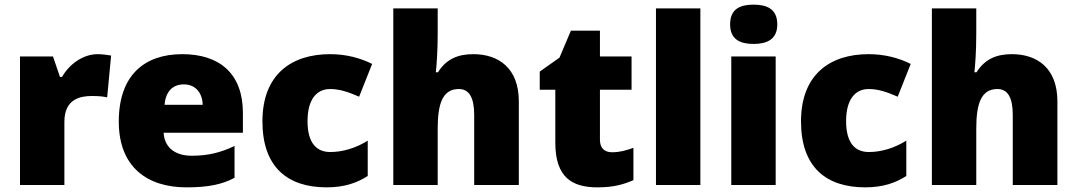

<svg xmlns="http://www.w3.org/2000/svg" viewBox="-20 -796 4633 826"><path d="M400 -563C337 -563 277 -519 247 -465H238L208 -553H66V0H257V-272C257 -372 328 -383 376 -383C411 -383 428 -380 441 -377L458 -557C447 -559 421 -563 400 -563Z M764 -563C601 -563 491 -472 491 -273C491 -76 615 10 782 10C878 10 936 -3 989 -31V-168C928 -139 874 -126 805 -126C727 -126 687 -167 684 -225H1025V-310C1025 -479 925 -563 764 -563ZM771 -433C823 -433 851 -394 852 -345H688C693 -406 726 -433 771 -433Z M1385 10C1461 10 1516 -9 1562 -39V-191C1513 -160 1456 -142 1401 -142C1343 -142 1303 -179 1303 -275C1303 -368 1342 -413 1400 -413C1442 -413 1479 -400 1525 -380L1581 -521C1529 -547 1468 -563 1400 -563C1233 -563 1109 -475 1109 -274C1109 -77 1217 10 1385 10Z M1863 -652V-760H1672V0H1863V-243C1863 -352 1885 -413 1954 -413C1999 -413 2020 -375 2020 -302V0H2212V-360C2212 -503 2125 -563 2016 -563C1950 -563 1900 -542 1864 -485H1855C1858 -514 1863 -570 1863 -652Z M2613 -141C2580 -141 2561 -159 2561 -195V-410H2697V-553H2561V-664H2436L2387 -548L2302 -488V-410H2369V-182C2369 -32 2442 10 2550 10C2622 10 2663 -3 2705 -21V-160C2674 -149 2647 -141 2613 -141Z M2993 0V-760H2802V0Z M3222 -776C3166 -776 3121 -759 3121 -691C3121 -625 3166 -607 3222 -607C3277 -607 3324 -625 3324 -691C3324 -759 3277 -776 3222 -776ZM3317 -553H3126V0H3317Z M3702 10C3778 10 3833 -9 3879 -39V-191C3830 -160 3773 -142 3718 -142C3660 -142 3620 -179 3620 -275C3620 -368 3659 -413 3717 -413C3759 -413 3796 -400 3842 -380L3898 -521C3846 -547 3785 -563 3717 -563C3550 -563 3426 -475 3426 -274C3426 -77 3534 10 3702 10Z M4180 -652V-760H3989V0H4180V-243C4180 -352 4202 -413 4271 -413C4316 -413 4337 -375 4337 -302V0H4529V-360C4529 -503 4442 -563 4333 -563C4267 -563 4217 -542 4181 -485H4172C4175 -514 4180 -570 4180 -652Z"/></svg>

Font: Noto Sans Sinhala Black
Style: Regular
Weight: 900
Designer: Jelle Bosma - Monotype Design Team
Foundry: Monotype Imaging Inc.
Version: Version 2.006